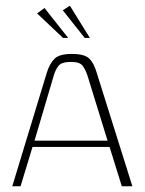

<svg xmlns="http://www.w3.org/2000/svg" viewBox="-20 -653 509 673"><path d="M23 0 144 -398Q154 -430 171 -447Q188 -464 232 -464Q275 -464 292 -448.5Q309 -433 319 -398L444 0H407L364 -138H94L52 0ZM101 -160H357L286 -390Q280 -408 270 -422Q260 -436 229 -436Q195 -436 184.5 -421.5Q174 -407 169 -390ZM201 -520 110 -606 136 -625 219 -520ZM277 -520 200 -617 225 -633 295 -520Z"/></svg>

Font: Genos Thin ExtraLight
Style: Regular
Weight: 250
Version: Version 1.010